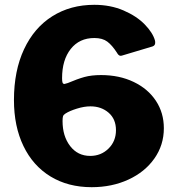

<svg xmlns="http://www.w3.org/2000/svg" viewBox="-20 -770 733 798"><path d="M624 -602Q625 -599 625 -592Q625 -581 614 -577L487 -539Q485 -538 482 -538Q476 -538 472 -542.5Q468 -547 466 -551Q446 -582 426 -597Q406 -612 372 -612Q310 -612 274 -566.5Q238 -521 238 -445Q238 -432 240 -426.5Q242 -421 248 -421Q250 -421 262 -425Q302 -442 331 -450Q360 -458 400 -458Q476 -458 535.5 -429.5Q595 -401 628 -351Q661 -301 661 -237Q661 -167 621.5 -111Q582 -55 513.5 -23.5Q445 8 361 8Q263 8 190 -36.5Q117 -81 77.5 -163Q38 -245 38 -354Q38 -476 80 -565.5Q122 -655 197.5 -702.5Q273 -750 372 -750Q439 -750 493.5 -726.5Q548 -703 581.5 -668.5Q615 -634 624 -602ZM252 -298Q244 -293 242 -287Q240 -281 240 -267Q240 -204 271.5 -163Q303 -122 355 -122Q400 -122 431 -152.5Q462 -183 462 -229Q462 -275 431.5 -301.5Q401 -328 356 -328Q330 -328 299.5 -318.5Q269 -309 252 -298Z"/></svg>

Font: Libre Franklin ExtraBold
Style: Regular
Weight: 800
Designer: Pablo Impallari, Rodrigo Fuenzalida
Foundry: Impallari Type
Version: Version 1.002; ttfautohint (v1.5)